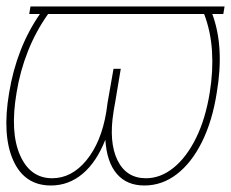

<svg xmlns="http://www.w3.org/2000/svg" viewBox="-36 -566 717 596"><path d="M661.1 -545.9 657.2 -522.5H623Q661.1 -419.9 636.7 -277.3Q623 -189.9 590.8 -125.2Q558.6 -60.5 512.9 -25.4Q467.3 9.8 412.1 9.8Q357.4 9.8 326.4 -26.6Q295.4 -63 291 -132.3Q263.7 -63 220.5 -26.6Q177.2 9.8 122.1 9.8Q40 9.8 5.1 -68.1Q-29.8 -146 -7.8 -277.3Q15.6 -418.5 87.9 -522.5H54.7L58.6 -545.9ZM113.3 -522.5Q75.2 -468.8 50.8 -407.2Q26.4 -345.7 15.6 -279.3Q-5.4 -156.2 26.1 -84.5Q57.6 -12.7 126 -12.7Q186.5 -12.7 232.4 -68.6Q278.3 -124.5 293.9 -218.3Q295.4 -232.4 297.9 -247.1L316.4 -352.5H338.9L321.3 -247.1Q319.8 -239.3 318.4 -231.4L316.4 -218.8Q301.3 -125 328.6 -68.8Q356 -12.7 417 -12.7Q462.4 -12.7 502.7 -45.2Q543 -77.6 572.5 -137.5Q602.1 -197.3 615.2 -279.3Q626 -345.7 622.1 -407.2Q618.2 -468.8 597.7 -522.5Z"/></svg>

Font: Inter Display Thin
Style: Italic
Weight: 100
Italic angle: -9.39999°
Designer: Rasmus Andersson
Foundry: rsms
Version: Version 4.000;git-a52131595